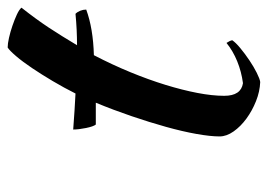

<svg xmlns="http://www.w3.org/2000/svg" viewBox="-119 -534 699 501"><g transform="rotate(-90 230.5 -283.5)"><path d="M156 -383Q151 -389 147 -408.5Q143 -428 143 -442Q169 -440 193 -438.5Q217 -437 237 -436Q252 -466 269.5 -495.5Q287 -525 303.5 -549.5Q320 -574 334.5 -591Q349 -608 357 -613Q367 -613 382.5 -609.5Q398 -606 414 -600.5Q430 -595 443 -589Q456 -583 461 -577Q431 -539 409.5 -506.5Q388 -474 363 -432Q383 -432 403.5 -433Q424 -434 445 -436Q450 -431 453 -423.5Q456 -416 456 -408Q407 -390 337 -388Q312 -340 292.5 -292.5Q273 -245 259.5 -201Q246 -157 238.5 -118Q231 -79 231 -48Q231 -4 264 1Q294 -3 321 -14Q348 -25 369 -42Q375 -33 376 -27Q370 -18 355.5 -6Q341 6 324 17.5Q307 29 291 37Q275 45 267 46Q242 45 217 35Q192 25 171.5 10Q151 -5 138 -23.5Q125 -42 125 -60Q125 -84 131.5 -120.5Q138 -157 150 -200Q162 -243 178 -290Q194 -337 213 -383Z"/></g></svg>

Font: Sweet Mavka Script
Style: Regular
Weight: 500
Designer: Pablo Impallari/Anastassiya Vishnevskaya
Foundry: Pablo Impallari/ Anastassiya Vishnevskaya
Version: Version 2.0/www.impallari.com/   behance.net/sweetcherry